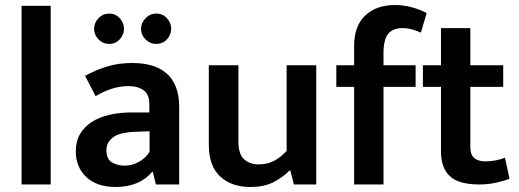

<svg xmlns="http://www.w3.org/2000/svg" viewBox="-20 -735 2066 765"><path d="M66 0V-712H182V0Z M319 -433Q363 -457 408 -470.5Q453 -484 507 -484Q549 -484 583 -474.5Q617 -465 642 -444Q667 -423 680.5 -389.5Q694 -356 694 -308V0H601L589 -50H586Q535 10 441 10Q366 10 324 -29.5Q282 -69 282 -132Q282 -172 299 -201Q316 -230 345.5 -249Q375 -268 416 -277.5Q457 -287 505 -287H575V-320Q575 -359 552 -375.5Q529 -392 490 -392Q462 -392 430.5 -383Q399 -374 361 -352ZM576 -212 522 -210Q456 -208 430 -187.5Q404 -167 404 -138Q404 -101 426 -88Q448 -75 477 -75Q506 -75 532.5 -89.5Q559 -104 576 -130ZM355 -621Q355 -644 372.5 -662.5Q390 -681 415 -681Q440 -681 457 -662.5Q474 -644 474 -621Q474 -596 457 -578Q440 -560 415 -560Q390 -560 372.5 -578Q355 -596 355 -621ZM542 -621Q542 -644 560 -662.5Q578 -681 602 -681Q628 -681 645 -662.5Q662 -644 662 -621Q662 -596 645 -578Q628 -560 602 -560Q578 -560 560 -578Q542 -596 542 -621Z M1122 -475H1240V0H1151L1137 -55H1133Q1110 -31 1072 -10.5Q1034 10 977 10Q902 10 857 -32Q812 -74 812 -158V-475H930V-170Q930 -121 952.5 -100.5Q975 -80 1010 -80Q1047 -80 1074.5 -95.5Q1102 -111 1122 -134Z M1554 -715Q1588 -715 1621 -706Q1654 -697 1680 -683L1657 -605Q1639 -613 1621.5 -618Q1604 -623 1584 -623Q1545 -623 1526.5 -600Q1508 -577 1508 -523V-475H1636V-389H1508V0H1391V-389H1320V-475H1391V-552Q1391 -631 1435 -673Q1479 -715 1554 -715Z M1985 -389H1854V-151Q1854 -117 1870.5 -104.5Q1887 -92 1913 -92Q1933 -92 1955 -96Q1977 -100 1992 -107L2010 -23Q1991 -15 1958.5 -7.5Q1926 0 1889 0Q1808 0 1772.5 -33Q1737 -66 1737 -132V-389H1665V-475H1737V-623H1854V-475H1985Z"/></svg>

Font: Mukta Vaani SemiBold
Style: Regular
Weight: 600
Designer: Noopur Datye, Girish Dalvi, Yashodeep Gholap, Pallavi Karambelkar
Foundry: Ek Type
Version: Version 2.538;PS 1.000;hotconv 16.6.51;makeotf.lib2.5.65220;